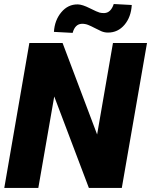

<svg xmlns="http://www.w3.org/2000/svg" viewBox="-20 -922 741 942"><path d="M626.5 -897.5Q623 -838.4 590.8 -800.3Q558.6 -762.2 509.8 -762.2Q492.2 -762.2 476.6 -769Q460.9 -775.9 444.1 -784.9Q427.2 -793.9 412.4 -799.8Q397.5 -805.7 380.9 -805.2Q348.1 -803.7 336.4 -760.7L244.6 -765.6Q248 -822.8 281 -862.1Q314 -901.4 362.3 -900.4Q384.3 -899.9 421.1 -881.3Q458 -862.8 469 -860.1Q480 -857.4 492.2 -857.9Q523.9 -859.4 538.1 -902.3ZM577.6 0H416L246.1 -448.7L168 0H1L124 -710.9H287.1L456.5 -262.2L534.2 -710.9H701.2Z"/></svg>

Font: TypoPRO Roboto
Style: Italic
Weight: 900
Italic angle: -12°
Designer: Google
Version: Version 2.136; 2016